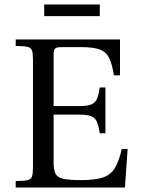

<svg xmlns="http://www.w3.org/2000/svg" viewBox="-20 -836 627 856"><path d="M50 0V-29Q87 -29 103 -33Q119 -37 123 -50Q127 -63 127 -89V-571Q127 -597 123 -610Q119 -623 103 -627Q87 -631 50 -631V-660H515V-500H488Q480 -549 467 -576.5Q454 -604 425.5 -615Q397 -626 342 -626H255Q232 -626 225.5 -619.5Q219 -613 219 -590V-363H332Q371 -363 388.5 -371Q406 -379 413 -397Q420 -415 425 -446H450V-242H425Q420 -273 413 -291Q406 -309 388.5 -317Q371 -325 332 -325H219V-111Q219 -78 227.5 -61.5Q236 -45 262 -39Q288 -33 341 -33Q401 -33 436.5 -44Q472 -55 491 -85Q510 -115 523 -172H549L537 0ZM177 -764V-816H425V-764Z"/></svg>

Font: Frank Ruhl Libre
Style: Regular
Weight: 400
Designer: Yanek Iontef
Foundry: Fontef
Version: Version 6.004